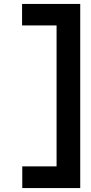

<svg xmlns="http://www.w3.org/2000/svg" viewBox="-20 -795 460 974"><path d="M387 159H93V49H267V-666H92V-775H387Z"/></svg>

Font: Inclusive Sans SemiBold
Style: Regular
Weight: 600
Designer: Olivia King
Foundry: Olivia King
Version: Version 2.004